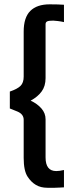

<svg xmlns="http://www.w3.org/2000/svg" viewBox="-20 -810 349 908"><path d="M239.5 78H204Q172.5 78 149.8 64.5Q127 51 110.5 25.5Q92 -2.5 92 -63.5V-243.5Q92 -270 62.5 -282.5L26.5 -297V-377Q62 -389 77 -403.8Q92 -418.5 92 -447.5V-660.5Q92 -727 123.2 -758.2Q154.5 -789.5 215 -789.5Q256.5 -789.5 282.5 -787.5V-705.5Q269.5 -708.5 253.5 -710.5Q237.5 -712.5 231.5 -712.5Q210.5 -712.5 203 -708.8Q195.5 -705 195.5 -695.5V-440.5Q195.5 -403 177.2 -377.8Q159 -352.5 125 -334Q156.5 -319.5 176 -297Q195.5 -274.5 195.5 -246V-65.5Q195.5 -1 246 -1Q261 -1 282.5 -6V76Q277.5 76 264 77Z"/></svg>

Font: Acari Sans
Style: Bold
Weight: 700
Designer: Alfredo Marco Pradil and Stefan Peev (font) & Cristiano Sobral (main changes)
Foundry: Alfredo Marco Pradil and Stefan Peev (font) & Cristiano Sobral (main changes)
Version: Version 1.063; ttfautohint (v1.8.3)